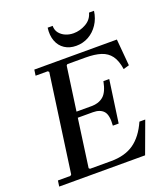

<svg xmlns="http://www.w3.org/2000/svg" viewBox="-155 -976 952 1086"><g transform="rotate(-20 321.5 -433.5)"><path d="M565 -190H600L530 0H13L18 -35H93L100 -41L182 -629L175 -635H102L107 -670H604L618 -510L583 -500Q575 -553 553.5 -582Q532 -611 495 -623Q458 -635 402 -635H293L287 -629L250 -365H341Q384 -365 412 -388.5Q440 -412 452 -475H487L451 -220H416Q421 -283 400 -306.5Q379 -330 336 -330H245L205 -41L211 -35H338Q422 -35 476 -73Q530 -111 565 -190ZM508 -867H538Q532 -822 509 -787.5Q486 -753 452 -734Q418 -715 377 -715Q337 -715 308 -734Q279 -753 266 -787.5Q253 -822 259 -867H289Q289 -841 303 -823.5Q317 -806 339 -796.5Q361 -787 387 -787Q426 -787 462 -807.5Q498 -828 508 -867Z"/></g></svg>

Font: Brygada 1918 Medium
Style: Italic
Weight: 500
Italic angle: -8°
Designer: Mateusz Machalski | Borys Kosmynka | Przemek Hoffer
Foundry: NIEPODLEGLA 2018
Version: Version 3.006